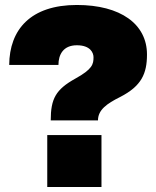

<svg xmlns="http://www.w3.org/2000/svg" viewBox="-20 -752 628 772"><path d="M184 -268H374C374 -310 409 -335 463 -362C549 -406 571 -456 571 -533C571 -655 465 -732 289 -732C103 -732 18 -633 17 -491H215C215 -532 234 -570 289 -570C344 -570 356 -539 356 -522C356 -494 352 -474 283 -436C204 -392 184 -355 184 -268ZM170 0H388V-209H170Z"/></svg>

Font: Aspekta 950
Style: Regular
Weight: 950
Designer: Ivo Dolenc
Version: Version 2.000